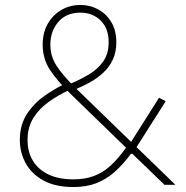

<svg xmlns="http://www.w3.org/2000/svg" viewBox="-20 -745 750 774"><path d="M643 0Q608.5 -33 573 -67.8Q537.5 -102.5 502 -136L262 -369Q211 -418.5 181.5 -463.2Q152 -508 152 -565Q152 -613 172.5 -649Q193 -685 227.5 -705Q262 -725 304 -725Q343.5 -725 376.5 -706.8Q409.5 -688.5 429.2 -655Q449 -621.5 449 -575Q449 -534 434.2 -503.5Q419.5 -473 394.8 -450.5Q370 -428 340.8 -412Q311.5 -396 282 -384L263 -407Q303.5 -424 339 -445.2Q374.5 -466.5 396.2 -497.5Q418 -528.5 418 -575Q418 -630.5 385.8 -662.2Q353.5 -694 304 -694Q247 -694 215 -656.5Q183 -619 183 -565Q183 -518.5 207.8 -480Q232.5 -441.5 284 -391L524 -158Q565.5 -118.5 606 -78.8Q646.5 -39 687 0ZM276 9Q204 9 156 -17Q108 -43 84 -86.2Q60 -129.5 60 -181Q60 -242 88.8 -285.8Q117.5 -329.5 161 -359.8Q204.5 -390 248 -410L263 -384Q215 -362 176 -334Q137 -306 114 -268.5Q91 -231 91 -181Q91 -132.5 112.8 -96.8Q134.5 -61 175.8 -41.5Q217 -22 276 -22Q321.5 -22 357.8 -35.2Q394 -48.5 426 -77.5Q458 -106.5 491 -154L517 -137L520 -125H508Q476 -82 442.2 -52Q408.5 -22 368.2 -6.5Q328 9 276 9ZM528 -148 504 -166Q535 -215 563.5 -259.8Q592 -304.5 621 -351L648 -337Q617.5 -289 588.2 -242.8Q559 -196.5 528 -148Z"/></svg>

Font: Commissioner Thin Thin
Style: Regular
Weight: 250
Version: Version 1.000